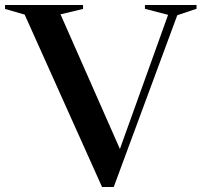

<svg xmlns="http://www.w3.org/2000/svg" viewBox="-43 -735 801 763"><path d="M55 -677 -23 -699.5V-715H287V-699.5L197.5 -678L433.5 -143L625 -676L533 -700V-715H738V-700L661.5 -674.5L409 8H362.5Z"/></svg>

Font: Newsreader 72pt Medium
Style: Regular
Weight: 500
Designer: Hugues Gentile
Foundry: Production Type
Version: Version 1.003; ttfautohint (v1.8.3)